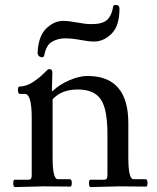

<svg xmlns="http://www.w3.org/2000/svg" viewBox="-20 -759 640 781"><path d="M193 -466 191 -388H193Q223 -416 263 -433Q303 -450 336 -450Q502 -450 502 -258V-118Q502 -30 523 -30H572Q580 -30 580 -15Q580 0 574 0Q574 0 465 -1L349 2Q342 2 342 -13Q342 -28 347 -28H405Q417 -28 417 -45V-214Q417 -316 389.5 -355.5Q362 -395 296 -395Q230 -395 194 -355V-118Q194 -30 215 -30H264Q272 -30 272 -15Q272 0 266 0L157 -1L41 2Q34 2 34 -13Q34 -28 39 -28H97Q109 -28 109 -45V-280Q109 -377 81 -377H61Q53 -377 53 -392Q53 -407 59 -407Q86 -407 113 -424.5Q140 -442 157.5 -460Q175 -478 179 -478Q193 -478 193 -466ZM160 -534Q158 -526 151 -526Q144 -526 138.5 -531Q133 -536 133 -545Q136 -612 168 -643Q200 -674 237 -674Q259 -674 293.5 -667.5Q328 -661 347 -661Q366 -661 378 -662.5Q390 -664 404 -670Q432 -684 440 -731Q441 -739 450 -739Q466 -739 466 -724Q466 -654 434 -622Q402 -590 362 -590Q342 -590 307.5 -596.5Q273 -603 244.5 -603Q216 -603 192 -589.5Q168 -576 160 -534Z"/></svg>

Font: Sedan
Style: Regular
Weight: 400
Designer: Sebastian Salazar
Foundry: Sebastian Salazar
Version: Version 1.001